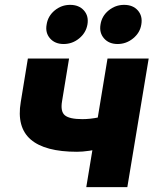

<svg xmlns="http://www.w3.org/2000/svg" viewBox="-20 -770 639 790"><path d="M296.9 -145.5Q165 -145.5 106.4 -196Q47.9 -246.6 65.4 -350.1L94.7 -529.3H264.2L235.4 -354Q228 -311.5 246.8 -295.7Q265.6 -279.8 318.8 -279.8Q351.1 -279.8 386.2 -287.1Q421.4 -294.4 465.3 -308.6L443.4 -173.8Q428.7 -167.5 402.6 -160.6Q376.5 -153.8 347.9 -149.7Q319.3 -145.5 296.9 -145.5ZM335 0 422.4 -529.3H591.8L503.9 0ZM463.9 -588.9Q428.2 -588.9 408 -612.1Q387.7 -635.3 393.6 -669.4Q398.9 -704.1 427 -727.1Q455.1 -750 490.7 -750Q526.9 -750 547.1 -727.1Q567.4 -704.1 561.5 -669.4Q556.2 -635.3 527.8 -612.1Q499.5 -588.9 463.9 -588.9ZM241.7 -588.9Q206.1 -588.9 185.8 -612.1Q165.5 -635.3 171.9 -669.4Q177.2 -704.1 205.1 -727.1Q232.9 -750 268.6 -750Q304.7 -750 325.2 -727.1Q345.7 -704.1 339.8 -669.4Q334 -635.3 305.9 -612.1Q277.8 -588.9 241.7 -588.9Z"/></svg>

Font: Inter 24pt ExtraBold
Style: Italic
Weight: 800
Italic angle: -9.3988°
Designer: Rasmus Andersson
Foundry: rsms
Version: Version 4.001;git-66647c0bb